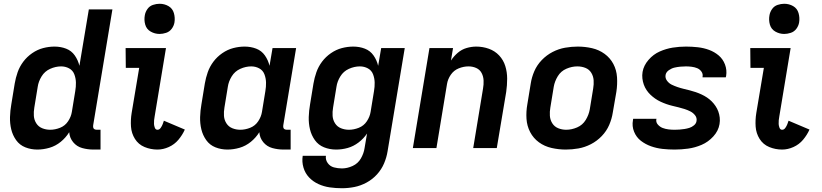

<svg xmlns="http://www.w3.org/2000/svg" viewBox="-20 -785 4360 1018"><path d="M178 8Q210 8 242.5 -1.5Q275 -11 302 -33Q329 -55 347 -84Q349 -54 368 -31Q387 -8 416 0Q445 8 476 8H513V-97H494Q487 -97 481.5 -99.5Q476 -102 474.5 -108Q473 -114 474 -121L576 -735H451L401 -436Q394 -466 376.5 -491Q359 -516 330.5 -527Q302 -538 269 -538Q239 -538 208.5 -530Q178 -522 150.5 -503Q123 -484 103.5 -458Q84 -432 73.5 -402Q63 -372 58 -342L40 -232Q34 -198 33 -164.5Q32 -131 39.5 -99.5Q47 -68 65.5 -42Q84 -16 114 -4Q144 8 178 8ZM246 -97Q224 -97 204 -105Q184 -113 172.5 -131Q161 -149 159.5 -170.5Q158 -192 162 -215L180 -325Q184 -353 200.5 -380Q217 -407 246 -420Q275 -433 304 -433Q327 -433 346.5 -422.5Q366 -412 374 -391Q382 -370 382.5 -347.5Q383 -325 379 -302L361 -192Q357 -166 341 -142Q325 -118 298.5 -107.5Q272 -97 246 -97Z M815 8Q845 8 875 -5.5Q905 -19 926 -44Q947 -69 960 -98L849 -145Q846 -136 842.5 -126.5Q839 -117 832 -107Q825 -97 815 -97Q805 -97 801 -107.5Q797 -118 796.5 -127.5Q796 -137 797 -147.5Q798 -158 800 -168L860 -530H646L647 -425H718L678 -186Q672 -149 674.5 -113.5Q677 -78 695.5 -48.5Q714 -19 746.5 -5.5Q779 8 815 8ZM826 -605Q843 -605 861 -611Q879 -617 890.5 -632.5Q902 -648 905 -666Q909 -691 902 -715.5Q895 -740 873.5 -752.5Q852 -765 826 -765Q809 -765 791 -759Q773 -753 762 -737.5Q751 -722 748 -705Q743 -679 750 -654.5Q757 -630 779 -617.5Q801 -605 826 -605Z M1186 8Q1218 8 1250.5 -1.5Q1283 -11 1310 -33Q1337 -55 1355 -84Q1357 -54 1376 -31Q1395 -8 1424 0Q1453 8 1484 8H1521V-97H1502Q1495 -97 1489.5 -99.5Q1484 -102 1482.5 -108Q1481 -114 1482 -121L1550 -530H1425L1409 -436Q1402 -466 1384.5 -491Q1367 -516 1338.5 -527Q1310 -538 1277 -538Q1247 -538 1216.5 -530Q1186 -522 1158.5 -503Q1131 -484 1111.5 -458Q1092 -432 1081.5 -402Q1071 -372 1066 -342L1048 -232Q1042 -198 1041 -164.5Q1040 -131 1047.5 -99.5Q1055 -68 1073.5 -42Q1092 -16 1122 -4Q1152 8 1186 8ZM1254 -97Q1232 -97 1212 -105Q1192 -113 1180.5 -131Q1169 -149 1167.5 -170.5Q1166 -192 1170 -215L1188 -325Q1192 -353 1208.5 -380Q1225 -407 1254 -420Q1283 -433 1312 -433Q1335 -433 1354.5 -422.5Q1374 -412 1382 -391Q1390 -370 1390.5 -347.5Q1391 -325 1387 -302L1369 -192Q1365 -166 1349 -142Q1333 -118 1306.5 -107.5Q1280 -97 1254 -97Z M1793 213Q1826 213 1859 206.5Q1892 200 1923.5 183Q1955 166 1979 139.5Q2003 113 2016.5 81Q2030 49 2035 17L2126 -530H2001L1985 -436Q1978 -466 1960.5 -491Q1943 -516 1914.5 -527Q1886 -538 1853 -538Q1823 -538 1792.5 -530Q1762 -522 1734.5 -503Q1707 -484 1687.5 -458Q1668 -432 1657.5 -402Q1647 -372 1642 -342L1624 -232Q1618 -198 1617 -164.5Q1616 -131 1623.5 -99.5Q1631 -68 1649.5 -42Q1668 -16 1698 -4Q1728 8 1762 8Q1793 8 1823.5 -0.5Q1854 -9 1881 -29.5Q1908 -50 1926 -77L1913 0Q1909 28 1893.5 55Q1878 82 1849.5 95Q1821 108 1793 108Q1771 108 1750.5 102.5Q1730 97 1717.5 79.5Q1705 62 1708 41H1585Q1580 73 1589 103.5Q1598 134 1619 156Q1640 178 1668.5 191Q1697 204 1728.5 208.5Q1760 213 1793 213ZM1830 -97Q1808 -97 1788 -105Q1768 -113 1756.5 -131Q1745 -149 1743.5 -170.5Q1742 -192 1746 -215L1764 -325Q1768 -353 1784.5 -380Q1801 -407 1830 -420Q1859 -433 1888 -433Q1911 -433 1930.5 -422.5Q1950 -412 1958 -391Q1966 -370 1966.5 -347.5Q1967 -325 1963 -302L1945 -192Q1941 -166 1925 -142Q1909 -118 1882.5 -107.5Q1856 -97 1830 -97Z M2169 0H2294L2350 -339Q2354 -365 2370 -388.5Q2386 -412 2412 -422.5Q2438 -433 2464 -433Q2486 -433 2505 -424.5Q2524 -416 2533.5 -398Q2543 -380 2544 -358.5Q2545 -337 2541 -315L2489 0H2614L2664 -298Q2669 -333 2669 -368Q2669 -403 2659 -435Q2649 -467 2626.5 -491Q2604 -515 2572 -526.5Q2540 -538 2505 -538Q2480 -538 2454 -530.5Q2428 -523 2407 -505Q2386 -487 2371 -464L2382 -530H2257Z M2980 8Q3013 8 3047 2Q3081 -4 3113 -20.5Q3145 -37 3170.5 -63.5Q3196 -90 3210 -122.5Q3224 -155 3229 -188L3248 -298Q3254 -337 3251.5 -375.5Q3249 -414 3232 -446Q3215 -478 3185.5 -499.5Q3156 -521 3119 -529.5Q3082 -538 3043 -538Q3010 -538 2976 -532Q2942 -526 2910 -509.5Q2878 -493 2852.5 -466.5Q2827 -440 2813 -407.5Q2799 -375 2794 -342L2776 -232Q2769 -193 2771.5 -155Q2774 -117 2791 -84.5Q2808 -52 2837.5 -30.5Q2867 -9 2904.5 -0.5Q2942 8 2980 8ZM2982 -97Q2960 -97 2940 -105Q2920 -113 2908.5 -131Q2897 -149 2895.5 -171Q2894 -193 2898 -215L2916 -325Q2921 -354 2937.5 -381Q2954 -408 2983 -420.5Q3012 -433 3041 -433Q3064 -433 3084 -425Q3104 -417 3115 -399Q3126 -381 3127.5 -359.5Q3129 -338 3125 -315L3107 -205Q3102 -176 3085.5 -149Q3069 -122 3040 -109.5Q3011 -97 2982 -97Z M3557 8Q3592 8 3628.5 3Q3665 -2 3700 -17Q3735 -32 3762 -61.5Q3789 -91 3795 -127Q3798 -145 3796 -162Q3794 -179 3788.5 -194Q3783 -209 3774 -222.5Q3765 -236 3753.5 -247.5Q3742 -259 3728.5 -268Q3715 -277 3700 -284Q3685 -291 3669 -296.5Q3653 -302 3637 -306Q3621 -310 3604.5 -314Q3588 -318 3572 -323.5Q3556 -329 3541.5 -336Q3527 -343 3516.5 -357Q3506 -371 3509 -388Q3512 -403 3526.5 -413Q3541 -423 3556 -426.5Q3571 -430 3586.5 -431.5Q3602 -433 3617 -433Q3632 -433 3647.5 -431Q3663 -429 3676.5 -423.5Q3690 -418 3699 -405.5Q3708 -393 3705 -378V-375H3828Q3829 -379 3830 -382Q3835 -414 3824 -443Q3813 -472 3790.5 -491Q3768 -510 3739.5 -520.5Q3711 -531 3680 -534.5Q3649 -538 3617 -538Q3582 -538 3547 -532.5Q3512 -527 3478 -512Q3444 -497 3418.5 -467.5Q3393 -438 3387 -404Q3384 -386 3386 -369Q3388 -352 3393.5 -336.5Q3399 -321 3408 -307.5Q3417 -294 3428.5 -283Q3440 -272 3453.5 -262.5Q3467 -253 3482 -246Q3497 -239 3512.5 -233.5Q3528 -228 3544.5 -224Q3561 -220 3577.5 -216Q3594 -212 3609.5 -207Q3625 -202 3640 -194.5Q3655 -187 3665.5 -173.5Q3676 -160 3673 -143Q3671 -130 3659.5 -120.5Q3648 -111 3635 -107Q3622 -103 3609 -101Q3596 -99 3583 -98Q3570 -97 3557 -97Q3540 -97 3524 -99Q3508 -101 3493.5 -106.5Q3479 -112 3468 -124.5Q3457 -137 3460 -153Q3460 -154 3461 -155H3337Q3336 -152 3336 -148Q3330 -116 3342 -86.5Q3354 -57 3378 -38.5Q3402 -20 3431.5 -9.5Q3461 1 3492.5 4.5Q3524 8 3557 8Z M4127 8Q4157 8 4187 -5.5Q4217 -19 4238 -44Q4259 -69 4272 -98L4161 -145Q4158 -136 4154.5 -126.5Q4151 -117 4144 -107Q4137 -97 4127 -97Q4117 -97 4113 -107.5Q4109 -118 4108.5 -127.5Q4108 -137 4109 -147.5Q4110 -158 4112 -168L4172 -530H3958L3959 -425H4030L3990 -186Q3984 -149 3986.5 -113.5Q3989 -78 4007.5 -48.5Q4026 -19 4058.5 -5.5Q4091 8 4127 8ZM4138 -605Q4155 -605 4173 -611Q4191 -617 4202.5 -632.5Q4214 -648 4217 -666Q4221 -691 4214 -715.5Q4207 -740 4185.5 -752.5Q4164 -765 4138 -765Q4121 -765 4103 -759Q4085 -753 4074 -737.5Q4063 -722 4060 -705Q4055 -679 4062 -654.5Q4069 -630 4091 -617.5Q4113 -605 4138 -605Z"/></svg>

Font: Iosevka Sparkle
Style: Bold Italic
Weight: 700
Italic angle: -9°
Designer: Belleve Invis
Foundry: Belleve Invis
Version: Version 4.5.0; ttfautohint (v1.8.3)